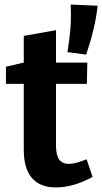

<svg xmlns="http://www.w3.org/2000/svg" viewBox="-20 -808 447 840"><path d="M224 12Q155 12 119.5 -29.5Q84 -71 84 -153V-459L102 -441H6V-516L104 -539L84 -515V-651L225 -676V-515L210 -534H362L360 -441H210L225 -459V-172Q225 -129 239 -110Q253 -91 281 -91Q297 -91 316.5 -96.5Q336 -102 359 -111L385 -34Q301 12 224 12ZM357 -569 275 -580Q284 -631 288 -682Q292 -733 289 -788L407 -783Q402 -733 389 -679Q376 -625 357 -569Z"/></svg>

Font: Bitter Thin
Style: Bold
Weight: 700
Version: Version 3.021